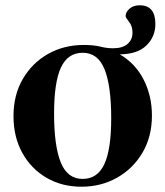

<svg xmlns="http://www.w3.org/2000/svg" viewBox="-20 -694 623 726"><path d="M567.5 -603.5Q567.5 -555 533.5 -522Q499.5 -489 433 -488.5Q492 -454 523.2 -392.8Q554.5 -331.5 554.5 -257Q554.5 -177.5 518.8 -116.8Q483 -56 422.5 -22Q362 12 288 12Q213.5 12 155.5 -22Q97.5 -56 64.2 -116.2Q31 -176.5 31 -255Q31 -334.5 66 -395Q101 -455.5 161.2 -489.8Q221.5 -524 297 -524Q334 -524 358.8 -517.8Q383.5 -511.5 407.5 -511.5Q444 -511.5 462.5 -528Q481 -544.5 481 -570Q481 -595.5 468 -611.5Q455 -627.5 455 -633Q455 -648.5 469.8 -661.2Q484.5 -674 508 -674Q567.5 -674 567.5 -603.5ZM292.5 -17.5Q348.5 -17.5 374.5 -73.2Q400.5 -129 400.5 -247Q400.5 -370 375.2 -432.2Q350 -494.5 293 -494.5Q236.5 -494.5 210.5 -438.8Q184.5 -383 184.5 -265Q184.5 -142 209.8 -79.8Q235 -17.5 292.5 -17.5Z"/></svg>

Font: Newsreader Display SemiBold
Style: Regular
Weight: 600
Designer: Hugues Gentile
Foundry: Production Type
Version: Version 1.001